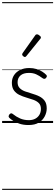

<svg xmlns="http://www.w3.org/2000/svg" viewBox="-20 -1161 521 1812"><path d="M249 19Q203 19 167 7.5Q131 -4 105 -20.5Q79 -37 67 -50Q60 -58 61.5 -65.5Q63 -73 70 -83Q78 -91 85.5 -91.5Q93 -92 101 -85Q133 -59 170 -43Q207 -27 252 -27Q287 -27 312.5 -40.5Q338 -54 352 -78Q366 -102 366 -133Q366 -169 346 -188.5Q326 -208 295 -219Q264 -230 229.5 -240Q195 -250 163.5 -265Q132 -280 112 -307Q92 -334 92 -380Q92 -420 112 -451Q132 -482 169 -500.5Q206 -519 256 -519Q293 -519 324 -509.5Q355 -500 378.5 -485Q402 -470 417 -454Q424 -446 422 -439Q420 -432 413 -424Q407 -417 398.5 -417Q390 -417 382 -423Q350 -447 321 -460Q292 -473 253 -473Q201 -473 173.5 -449Q146 -425 146 -385Q146 -350 165.5 -330Q185 -310 216.5 -298.5Q248 -287 283.5 -277Q319 -267 350 -252Q381 -237 401 -210.5Q421 -184 421 -138Q421 -100 402.5 -63.5Q384 -27 346.5 -4Q309 19 249 19ZM215 -623Q208 -623 198.5 -631Q189 -639 189 -647Q189 -649 190 -651.5Q191 -654 193 -659L312 -827Q316 -833 320 -835Q324 -837 329 -837Q336 -837 344.5 -832Q353 -827 359.5 -820.5Q366 -814 366 -807Q366 -803 364.5 -800Q363 -797 359 -793L229 -632Q222 -623 215 -623ZM0 621H481V631H0ZM0 -20H481V0H0ZM0 -505H481V-500H0ZM0 -1141H481V-1131H0Z"/></svg>

Font: Playwrite BR Guides
Style: Regular
Weight: 400
Designer: Veronika Burian, José Scaglione
Foundry: TypeTogether
Version: Version 1.003